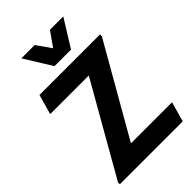

<svg xmlns="http://www.w3.org/2000/svg" viewBox="-267 -1005 1101 1101"><g transform="rotate(-45 283.5 -455.0)"><path d="M365 -910H473L370 -744H236L133 -910H241L303 -822ZM337 -567H24L58 -688H549V-673L233 -121H566L532 0H22V-15Z"/></g></svg>

Font: Techna Sans
Style: Regular
Weight: 400
Designer: Carl Enlund
Version: Version 1.003